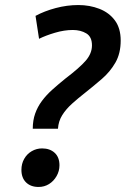

<svg xmlns="http://www.w3.org/2000/svg" viewBox="-20 -729 499 762"><path d="M110 -218Q110 -251 119.5 -278Q129 -305 146.5 -328.5Q164 -352 187.5 -373Q211 -394 238 -416Q296 -460 320.5 -488.5Q345 -517 345 -549Q345 -583 322.5 -596.5Q300 -610 269 -610Q235 -610 198 -599Q161 -588 135 -575L121 -666Q156 -685 201 -697Q246 -709 291 -709Q336 -709 374.5 -694Q413 -679 436 -648Q459 -617 459 -568Q459 -517 438 -480.5Q417 -444 384.5 -416Q352 -388 318 -361Q291 -340 266.5 -318Q242 -296 227 -272Q212 -248 210 -218ZM133 13Q102 13 83.5 -5Q65 -23 65 -55Q65 -79 76 -98.5Q87 -118 106 -129Q125 -140 147 -140Q178 -140 197 -122.5Q216 -105 216 -73Q216 -50 204.5 -30Q193 -10 174.5 1.5Q156 13 133 13Z"/></svg>

Font: Ubuntu Sans SemiBold
Style: Italic
Weight: 600
Italic angle: -13.5°
Designer: Dalton Maag Ltd
Foundry: Dalton Maag Ltd
Version: Version 1.006